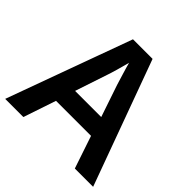

<svg xmlns="http://www.w3.org/2000/svg" viewBox="-183 -878 1039 1039"><g transform="rotate(45 336.5 -358.5)"><path d="M533 0H673L411 -717H261L0 0H139L202 -187H470ZM375 -481 437 -298H237L298 -481C306 -503 326 -572 336 -612C345 -577 367 -508 375 -481Z"/></g></svg>

Font: Noto Sans Thaana SemiBold
Style: Regular
Weight: 600
Designer: David Williams
Foundry: Google Inc.
Version: Version 3.001